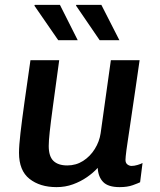

<svg xmlns="http://www.w3.org/2000/svg" viewBox="-20 -758 655 788"><path d="M212 10Q144 10 101 -24Q58 -58 58 -131Q58 -160 64 -212Q70 -264 80.5 -339Q91 -414 105 -511H223Q207 -394 197.5 -324Q188 -254 184 -216.5Q180 -179 180 -159Q180 -116 199.5 -97.5Q219 -79 256 -79Q292 -79 321 -97.5Q350 -116 369 -146.5Q388 -177 393 -211L435 -511H553Q544 -448 536.5 -397Q529 -346 523 -305.5Q517 -265 512.5 -234Q508 -203 504.5 -180.5Q501 -158 499 -142.5Q497 -127 496 -117Q495 -107 495 -102Q495 -89 503 -83Q511 -77 520 -77Q531 -77 544.5 -81Q558 -85 565 -89L555 -10Q547 -6 525 2Q503 10 471 10Q424 10 403.5 -11Q383 -32 381 -69Q363 -49 337 -31Q311 -13 279.5 -1.5Q248 10 212 10ZM389 -593 292 -735 293 -738H396L470 -593ZM219 -593 121 -735 123 -738H226L299 -593Z"/></svg>

Font: Chivo Medium
Style: Italic
Weight: 500
Italic angle: -8.05°
Designer: Hector Gatti
Foundry: Omnibus-Type
Version: Version 2.002